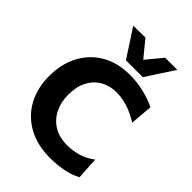

<svg xmlns="http://www.w3.org/2000/svg" viewBox="-275 -1094 1233 1233"><g transform="rotate(45 342.0 -477.0)"><path d="M414 13.5Q298 13.5 213.5 -33Q129 -79.5 83.2 -162.8Q37.5 -246 37.5 -356Q37.5 -463 81 -547Q124.5 -631 206 -679.2Q287.5 -727.5 401 -727.5Q470 -727.5 534 -711Q598 -694.5 639.5 -673L627 -520Q568.5 -556.5 516.5 -572Q464.5 -587.5 419.5 -587.5Q358.5 -587.5 311 -560.8Q263.5 -534 236.2 -482.2Q209 -430.5 209 -356Q209 -293 234 -239.8Q259 -186.5 309.2 -154.2Q359.5 -122 435.5 -122Q482 -122 530.5 -135.5Q579 -149 626.5 -184.5L635.5 -33.5Q592.5 -9 533.2 2.2Q474 13.5 414 13.5ZM315 -775Q284 -823.5 252.8 -871Q221.5 -918.5 191 -965.5L300.5 -967Q323 -939 345.8 -911.5Q368.5 -884 391.5 -856Q414.5 -883.5 436.8 -910.8Q459 -938 481.5 -965H592Q561.5 -918.5 530.5 -871Q499.5 -823.5 468.5 -775Z"/></g></svg>

Font: Commissioner
Style: Bold
Weight: 700
Designer: Kostas Bartsokas
Foundry: Kostas Bartsokas
Version: Version 1.000; ttfautohint (v1.8.3)